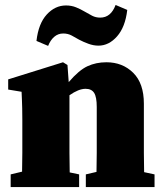

<svg xmlns="http://www.w3.org/2000/svg" viewBox="-20 -754 660 774"><path d="M23 0V-51L69 -62Q70 -98 70 -138.5Q70 -179 70 -210V-272Q70 -300 69.5 -317Q69 -334 68.5 -349Q68 -364 67 -384L13 -393V-434L234 -503L252 -492L257 -423Q298 -471 332.5 -487Q367 -503 409 -503Q474 -503 517 -460.5Q560 -418 560 -336V-210Q560 -178 560 -137Q560 -96 561 -60L603 -51V0H326V-51L369 -61Q370 -97 370 -138Q370 -179 370 -210V-323Q370 -363 359.5 -379.5Q349 -396 325 -396Q297 -396 260 -370V-210Q260 -179 260 -137.5Q260 -96 261 -59L299 -51V0ZM127 -589Q135 -659 168.5 -695.5Q202 -732 246 -732Q268 -732 286.5 -724.5Q305 -717 320 -708Q337 -698 351.5 -690.5Q366 -683 384 -683Q427 -683 446 -734L493 -714Q485 -645 452 -607.5Q419 -570 377 -570Q357 -570 336.5 -577.5Q316 -585 299 -594Q285 -602 269.5 -610.5Q254 -619 235 -619Q214 -619 198.5 -605.5Q183 -592 174 -569Z"/></svg>

Font: Source Serif Pro Black
Style: Regular
Weight: 900
Designer: Frank Grießhammer
Foundry: Adobe Systems Incorporated
Version: Version 3.001;hotconv 1.0.111;makeotfexe 2.5.65597